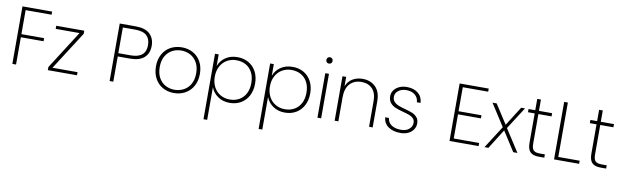

<svg xmlns="http://www.w3.org/2000/svg" viewBox="-54 -1397 7475 2308"><g transform="rotate(10 3683.5 -243.0)"><path d="M444 -702V-664H127V-371H404V-333H127V0H82V-702Z M565 -38H871V0H515V-38L813 -505H522V-543H864V-505Z M1694 -504Q1694 -411 1636 -359.5Q1578 -308 1464 -308H1314V0H1269V-702H1464Q1580 -702 1637 -648.5Q1694 -595 1694 -504ZM1464 -348Q1649 -348 1649 -504Q1649 -581 1605 -621.5Q1561 -662 1464 -662H1314V-348Z M2054 8Q1978 8 1917 -26Q1856 -60 1821.5 -123.5Q1787 -187 1787 -272Q1787 -356 1822 -419.5Q1857 -483 1918.5 -516.5Q1980 -550 2056 -550Q2132 -550 2193 -516.5Q2254 -483 2288.5 -420Q2323 -357 2323 -272Q2323 -187 2288 -123.5Q2253 -60 2191.5 -26Q2130 8 2054 8ZM2054 -32Q2113 -32 2164.5 -58.5Q2216 -85 2247 -139Q2278 -193 2278 -272Q2278 -350 2247 -404Q2216 -458 2165 -484.5Q2114 -511 2055 -511Q1996 -511 1945.5 -484.5Q1895 -458 1864 -404Q1833 -350 1833 -272Q1833 -193 1863.5 -139Q1894 -85 1944.5 -58.5Q1995 -32 2054 -32Z M2505 -400Q2528 -466 2588.5 -508Q2649 -550 2735 -550Q2811 -550 2870.5 -516Q2930 -482 2963.5 -419Q2997 -356 2997 -272Q2997 -188 2963.5 -124.5Q2930 -61 2870.5 -26.5Q2811 8 2735 8Q2650 8 2589.5 -34.5Q2529 -77 2505 -142V256H2460V-543H2505ZM2951 -272Q2951 -346 2923 -400Q2895 -454 2844.5 -482.5Q2794 -511 2728 -511Q2665 -511 2614 -481.5Q2563 -452 2534 -397.5Q2505 -343 2505 -272Q2505 -200 2534 -145.5Q2563 -91 2614 -61.5Q2665 -32 2728 -32Q2794 -32 2844.5 -61Q2895 -90 2923 -144Q2951 -198 2951 -272Z M3178 -400Q3201 -466 3261.5 -508Q3322 -550 3408 -550Q3484 -550 3543.5 -516Q3603 -482 3636.5 -419Q3670 -356 3670 -272Q3670 -188 3636.5 -124.5Q3603 -61 3543.5 -26.5Q3484 8 3408 8Q3323 8 3262.5 -34.5Q3202 -77 3178 -142V256H3133V-543H3178ZM3624 -272Q3624 -346 3596 -400Q3568 -454 3517.5 -482.5Q3467 -511 3401 -511Q3338 -511 3287 -481.5Q3236 -452 3207 -397.5Q3178 -343 3178 -272Q3178 -200 3207 -145.5Q3236 -91 3287 -61.5Q3338 -32 3401 -32Q3467 -32 3517.5 -61Q3568 -90 3596 -144Q3624 -198 3624 -272Z M3829 -664Q3813 -664 3802 -674.5Q3791 -685 3791 -703Q3791 -720 3802 -731Q3813 -742 3829 -742Q3845 -742 3856 -731Q3867 -720 3867 -703Q3867 -685 3856 -674.5Q3845 -664 3829 -664ZM3851 -543V0H3806V-543Z M4261 -554Q4358 -554 4419 -494.5Q4480 -435 4480 -318V0H4436V-315Q4436 -412 4387 -463.5Q4338 -515 4254 -515Q4166 -515 4113.5 -459Q4061 -403 4061 -293V0H4016V-543H4061V-428Q4084 -489 4137.5 -521.5Q4191 -554 4261 -554Z M4820 8Q4729 8 4671.5 -32Q4614 -72 4607 -146H4653Q4658 -93 4701.5 -62Q4745 -31 4820 -31Q4882 -31 4918.5 -62.5Q4955 -94 4955 -140Q4955 -172 4935.5 -192.5Q4916 -213 4887 -224Q4858 -235 4808 -248Q4748 -264 4711 -279.5Q4674 -295 4648 -326Q4622 -357 4622 -409Q4622 -447 4645 -479.5Q4668 -512 4709 -531Q4750 -550 4802 -550Q4887 -550 4939.5 -507.5Q4992 -465 4996 -390H4951Q4948 -444 4909 -478Q4870 -512 4801 -512Q4743 -512 4705 -482Q4667 -452 4667 -409Q4667 -371 4688.5 -347.5Q4710 -324 4741.5 -311.5Q4773 -299 4825 -285Q4882 -270 4916.5 -255.5Q4951 -241 4975 -213.5Q4999 -186 4999 -140Q4999 -98 4976 -64Q4953 -30 4912 -11Q4871 8 4820 8Z M5463 -664V-371H5743V-333H5463V-38H5773V0H5418V-702H5773V-664Z M6196 0 6043 -239 5893 0H5845L6020 -274L5847 -543H5898L6049 -309L6197 -543H6244L6071 -273L6247 0Z M6414 -504V-145Q6414 -85 6436 -62.5Q6458 -40 6514 -40H6575V0H6507Q6436 0 6402.5 -33.5Q6369 -67 6369 -145V-504H6287V-543H6369V-681H6414V-543H6575V-504Z M6739 -38H7000V0H6694V-702H6739Z M7169 -504V-145Q7169 -85 7191 -62.5Q7213 -40 7269 -40H7330V0H7262Q7191 0 7157.5 -33.5Q7124 -67 7124 -145V-504H7042V-543H7124V-681H7169V-543H7330V-504Z"/></g></svg>

Font: Fz Poppins ExtLt
Style: Regular
Weight: 200
Designer: Ninad Kale (Devanagari), Jonny Pinhorn (Latin)
Foundry: Indian Type Foundry
Version: Vit hóa bi Vntype.Com & FontZin.Com